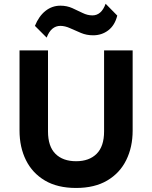

<svg xmlns="http://www.w3.org/2000/svg" viewBox="-20 -962 791 998"><path d="M375.5 15Q278.5 15 213.2 -23.8Q148 -62.5 114.8 -129.8Q81.5 -197 81.5 -283V-700H229.5V-279Q229.5 -201 268.2 -162.5Q307 -124 375.5 -124Q443.5 -124 482.2 -162.5Q521 -201 521 -279V-700H669.5V-283Q669.5 -197.5 636.2 -130Q603 -62.5 537.5 -23.8Q472 15 375.5 15ZM222.5 -766.5 161.5 -827.5Q182 -878 216.2 -905.2Q250.5 -932.5 294 -932.5Q327.5 -932.5 355.8 -919.8Q384 -907 409.5 -894.5Q435 -882 460.5 -882Q483.5 -882 500.8 -897Q518 -912 529 -942.5L589.5 -881Q577 -830.5 543 -804.5Q509 -778.5 464 -778.5Q430 -778.5 400.8 -790.8Q371.5 -803 344.8 -815.2Q318 -827.5 293.5 -827.5Q270.5 -827.5 252.5 -812.8Q234.5 -798 222.5 -766.5Z"/></svg>

Font: Geologica Cursive SemiBold
Style: Regular
Weight: 600
Designer: Sindre Bremnes, Frode Helland
Foundry: Monokrom Skriftforlag AS
Version: Version 1.010;gftools[0.9.28]